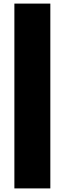

<svg xmlns="http://www.w3.org/2000/svg" viewBox="-20 -828 360 1068"><path d="M60 220V-808H260V220Z"/></svg>

Font: Encode Sans Semi Expanded Black
Style: Regular
Weight: 900
Width: 6
Designer: Multiple Designers
Foundry: Impallari Type
Version: Version 3.000; ttfautohint (v1.8.3) -l 8 -r 50 -G 200 -x 14 